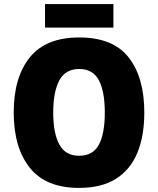

<svg xmlns="http://www.w3.org/2000/svg" viewBox="-20 -1001 772 938"><path d="M685 -451Q685 -337 651 -254.5Q617 -172 546.5 -127.5Q476 -83 366 -83Q204 -83 125.5 -181.5Q47 -280 47 -452Q47 -623 125.5 -720.5Q204 -818 367 -818Q532 -818 608.5 -720.5Q685 -623 685 -451ZM240 -451Q240 -350 270 -295Q300 -240 366 -240Q434 -240 463 -294Q492 -348 492 -451Q492 -554 463 -609Q434 -664 367 -664Q300 -664 270 -608.5Q240 -553 240 -451ZM534 -981V-866H200V-981Z"/></svg>

Font: Noto Sans Telugu UI SemiCondensed Black
Style: Regular
Weight: 900
Width: 4
Designer: Jelle Bosma - Monotype Design Team
Foundry: Monotype Imaging Inc.
Version: Version 2.005; ttfautohint (v1.8.4.7-5d5b)